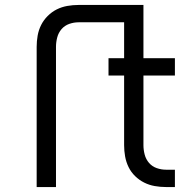

<svg xmlns="http://www.w3.org/2000/svg" viewBox="-20 -755 790 775"><path d="M128 0V-566Q128 -589 132 -611.5Q136 -634 146 -654Q156 -674 172.5 -690.5Q189 -707 209 -717Q229 -727 251.5 -731Q274 -735 297 -735H559V-520H686V-450H559V-169Q559 -150 564 -131Q569 -112 581.5 -97.5Q594 -83 612.5 -76.5Q631 -70 650 -70H686V0H650Q627 0 604.5 -4Q582 -8 562 -18Q542 -28 525.5 -44Q509 -60 499 -80.5Q489 -101 485 -123.5Q481 -146 481 -169V-450H418V-520H481V-665H297Q278 -665 259.5 -658.5Q241 -652 228.5 -637.5Q216 -623 211 -604Q206 -585 206 -566V0Z"/></svg>

Font: Huly
Style: Regular
Weight: 400
Designer: Belleve Invis
Foundry: Belleve Invis
Version: Version 33.2.5; ttfautohint (v1.8.4)